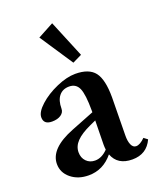

<svg xmlns="http://www.w3.org/2000/svg" viewBox="-133 -783 730 878"><g transform="rotate(-20 231.5 -344.5)"><path d="M256.3 -497.1 149.4 -658.2 226.6 -699.7 301.3 -519ZM147 11.2Q95.7 11.2 61.3 -16.8Q26.9 -44.9 26.9 -86.9Q26.9 -162.6 148.9 -210.4L260.3 -254.4V-262.7Q260.3 -340.8 247.1 -371.1Q233.9 -401.4 200.2 -401.4Q168.5 -401.4 150.9 -379.6Q133.3 -357.9 133.3 -318.4Q133.3 -299.8 116.7 -288.6Q100.1 -277.3 73.2 -277.3Q32.7 -277.3 32.7 -312Q32.7 -337.9 68.1 -369.9Q103.5 -401.9 154.3 -424.1Q205.1 -446.3 246.1 -446.3Q313 -446.3 340.6 -410.4Q368.2 -374.5 368.2 -287.6Q368.2 -255.9 365.7 -103.5Q365.2 -75.2 373 -57.6Q380.9 -40 396 -40Q415 -40 439.5 -64.5L457.5 -50.8Q429.2 11.2 359.4 11.2Q287.6 11.2 265.6 -47.4Q217.8 11.2 147 11.2ZM138.2 -103.5Q138.2 -76.7 154.8 -59.6Q171.4 -42.5 197.3 -42.5Q230 -42.5 259.3 -72.8Q257.8 -85 257.8 -98.1Q259.8 -176.3 259.8 -214.8L231.9 -202.1Q183.6 -180.2 160.9 -156.5Q138.2 -132.8 138.2 -103.5Z"/></g></svg>

Font: Elstob SemiBold
Style: Regular
Weight: 600
Designer: Peter S. Baker
Version: Version 1.015